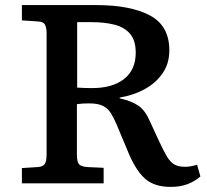

<svg xmlns="http://www.w3.org/2000/svg" viewBox="-20 -720 812 754"><path d="M650 14Q589 14 553 -15.5Q517 -45 487 -114L438 -231Q427 -257 415.5 -275.5Q404 -294 384.5 -304Q365 -314 330 -314Q303 -314 282 -311V-114Q282 -86 289.5 -76Q297 -66 322 -64L387 -61V0H66V-60L129 -64Q146 -65 154.5 -74.5Q163 -84 163 -115V-589Q163 -610 157 -622.5Q151 -635 126 -636L66 -640V-700H359Q492 -700 568.5 -659.5Q645 -619 645 -522Q645 -470 618 -431.5Q591 -393 546.5 -369Q502 -345 450 -337V-334Q497 -323 523.5 -305Q550 -287 569 -243L604 -167Q622 -128 635.5 -105.5Q649 -83 665 -74Q681 -65 706 -65Q716 -65 726.5 -66.5Q737 -68 754 -73L767 -27Q744 -7 715.5 3.5Q687 14 650 14ZM341 -374Q422 -374 467.5 -410Q513 -446 513 -513Q513 -561 491 -587Q469 -613 430 -623Q391 -633 340 -633H283V-376Q297 -375 314 -374.5Q331 -374 341 -374Z"/></svg>

Font: Literata 7pt Medium
Style: Regular
Weight: 500
Designer: Latin by Veronika Burian and Jose Scaglione. Greek by Irene Vlachou. Cyrillic by Vera Evstafieva.
Foundry: TypeTogether
Version: Version 3.002